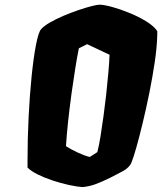

<svg xmlns="http://www.w3.org/2000/svg" viewBox="-20 -776 681 807"><path d="M328.1 10.3Q302.2 8.8 268.3 1.2Q234.4 -6.3 200 -17.8Q165.5 -29.3 137.7 -43.2Q109.9 -57.1 95.7 -71.8V-100.1Q95.7 -192.9 100.3 -285.4Q105 -377.9 113 -456.5Q121.1 -535.2 131.3 -587.6Q141.6 -640.1 152.3 -652.8Q164.6 -667 190.2 -681.6Q215.8 -696.3 247.3 -709.7Q278.8 -723.1 309.8 -733.6Q340.8 -744.1 364.7 -750.2Q388.7 -756.3 398.4 -756.3Q416 -756.3 450.2 -747.1Q484.4 -737.8 523.4 -721.9Q562.5 -706.1 595 -686Q627.4 -666 641.1 -645Q641.1 -644.5 641.1 -635.3Q641.1 -626 640.6 -619.1Q639.2 -573.7 630.1 -512.9Q621.1 -452.1 607.9 -386.7Q594.7 -321.3 580.3 -261.5Q565.9 -201.7 553.2 -156.7Q540.5 -111.8 532.7 -93.3Q523.9 -71.3 495.6 -56.2Q467.3 -41 441.9 -28.3Q405.3 -10.3 379.6 -1.2Q354 7.8 328.1 10.3ZM357.4 -116.2 389.2 -136.7Q396.5 -165.5 402.3 -202.1Q408.2 -238.8 415 -287.6Q420.9 -330.1 426.3 -378.4Q431.6 -426.8 435.5 -471.2Q439.5 -515.6 440.4 -545.9L346.2 -590.3L311.5 -573.2Q303.2 -532.7 295.9 -485.6Q288.6 -438.5 280.8 -384.3Q271.5 -315.4 265.6 -259.3Q259.8 -203.1 257.3 -161.6Q278.3 -147.9 307.4 -134.5Q336.4 -121.1 357.4 -116.2Z"/></svg>

Font: Fruktur
Style: Italic
Weight: 400
Italic angle: -8°
Designer: Viktoriya Grabowska, Eben Sorkin
Foundry: Viktoriya Grabowska
Version: Version 1.008; ttfautohint (v1.8.4.7-5d5b)